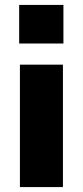

<svg xmlns="http://www.w3.org/2000/svg" viewBox="-20 -761 338 781"><path d="M58 -584V-741H238V-584ZM61 0V-498H236V0Z"/></svg>

Font: Nunito Sans 10pt SemiCondensed Black
Style: Regular
Weight: 900
Width: 4
Designer: Vernon Adams
Foundry: Vernon Adams
Version: Version 3.101;gftools[0.9.27]